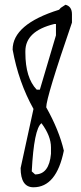

<svg xmlns="http://www.w3.org/2000/svg" viewBox="-20 -792 343 809"><path d="M255.9 -772Q283.2 -765.1 283.2 -731.9V-696.8Q174.8 -381.8 174.8 -339.8Q229 -243.2 249 -157.2Q217.8 -2.9 121.1 -2.9Q66.9 -2.9 66.9 -84L121.1 -333Q58.1 -445.8 33.2 -583Q33.2 -689.9 229 -751L235.8 -758.8ZM86.9 -576.2V-569.8Q86.9 -463.9 134.8 -414.1H147.9L215.8 -643.1V-690.9H209Q86.9 -661.1 86.9 -576.2ZM113.8 -69.8 127.9 -57.1Q187 -57.1 194.8 -144V-170.9Q194.8 -219.2 154.8 -272.9Q123 -249 113.8 -69.8Z"/></svg>

Font: Loved by the King
Style: Regular
Weight: 400
Designer: Kimberly Geswein
Foundry: Kimberly Geswein
Version: Version 1.002 2006